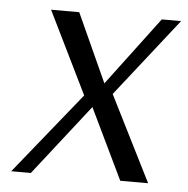

<svg xmlns="http://www.w3.org/2000/svg" viewBox="-43 -542 572 584"><g transform="rotate(5 243.5 -250.0)"><path d="M299 -261 430 0H345L241 -216L72 0H12L213 -249L90 -500H176L271 -291L428 -500H487Z"/></g></svg>

Font: Arsenal
Style: Italic
Weight: 400
Italic angle: -9.10001°
Designer: Andrij Shevchenko
Foundry: Stairsfor
Version: Version 2.001;PS 002.001;hotconv 1.0.88;makeotf.lib2.5.64775